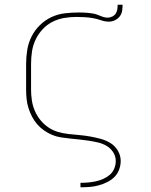

<svg xmlns="http://www.w3.org/2000/svg" viewBox="-20 -591 640 816"><path d="M322 205V186H323Q339 186 355.5 184.5Q372 183 388 179.5Q404 176 419.5 169Q435 162 447 151.5Q459 141 465.5 125.5Q472 110 472 93Q472 73 461 56Q450 39 433 29Q416 19 396.5 14.5Q377 10 357.5 7Q338 4 318.5 2Q299 0 279.5 -2Q260 -4 240 -7Q220 -10 202 -17.5Q184 -25 167.5 -36.5Q151 -48 138 -63Q125 -78 116 -95.5Q107 -113 101 -132Q95 -151 93 -170.5Q91 -190 91 -210V-320Q91 -350 96 -380Q101 -410 114.5 -436.5Q128 -463 150 -484.5Q172 -506 199 -518.5Q226 -531 256 -534.5Q286 -538 316 -538Q326 -538 336.5 -537.5Q347 -537 357.5 -536Q368 -535 378 -533Q388 -531 397.5 -527Q407 -523 417 -519.5Q427 -516 437 -516Q447 -516 456.5 -520.5Q466 -525 471.5 -533Q477 -541 478.5 -551Q480 -561 480 -571H501Q501 -558 499 -545Q497 -532 489 -521.5Q481 -511 468.5 -505Q456 -499 443 -499Q426 -499 409 -505Q392 -511 374.5 -514Q357 -517 339.5 -518Q322 -519 304 -519Q278 -519 252 -514.5Q226 -510 202.5 -498Q179 -486 161 -466.5Q143 -447 131.5 -423Q120 -399 116 -372.5Q112 -346 112 -320V-210Q112 -187 115.5 -164Q119 -141 128 -120Q137 -99 151.5 -81Q166 -63 185 -50Q204 -37 226 -30.5Q248 -24 271 -21.5Q294 -19 317 -17Q340 -15 362.5 -11Q385 -7 407.5 -1Q430 5 449.5 17Q469 29 481 49.5Q493 70 493 93Q493 112 486 130.5Q479 149 465.5 162Q452 175 434.5 183.5Q417 192 398.5 197Q380 202 361 203.5Q342 205 323 205Z"/></svg>

Font: Iosevka Curly Thin Extended
Style: Regular
Weight: 100
Width: 7
Monospace: yes
Designer: Belleve Invis
Foundry: Belleve Invis
Version: Version 11.1.0; ttfautohint (v1.8.3)